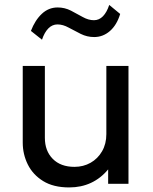

<svg xmlns="http://www.w3.org/2000/svg" viewBox="-20 -764 634 798"><path d="M267.5 15Q202 15 159.2 -11.5Q116.5 -38 95.5 -80.5Q74.5 -123 74.5 -171.5V-490H166.5V-191Q166.5 -137 199.2 -103.8Q232 -70.5 289.5 -70.5Q326.5 -70.5 356.5 -87.5Q386.5 -104.5 404.2 -135.2Q422 -166 422 -206.5V-490H514V0H429.5V-60Q399 -23 358.2 -4Q317.5 15 267.5 15ZM154.5 -599 108.5 -635.5Q125.5 -680 153.8 -706.5Q182 -733 219.5 -733Q249 -733 274.8 -719.8Q300.5 -706.5 324 -693.2Q347.5 -680 370.5 -680Q392 -680 408 -696.5Q424 -713 434 -743.5L479.5 -706Q465.5 -660 436.8 -635Q408 -610 371.5 -610Q342 -610 315.8 -623Q289.5 -636 265.5 -649.2Q241.5 -662.5 219 -662.5Q197.5 -662.5 181.2 -646.2Q165 -630 154.5 -599Z"/></svg>

Font: Geologica Cursive Light
Style: Regular
Weight: 300
Designer: Sindre Bremnes, Frode Helland
Foundry: Monokrom Skriftforlag AS
Version: Version 1.010;gftools[0.9.28]